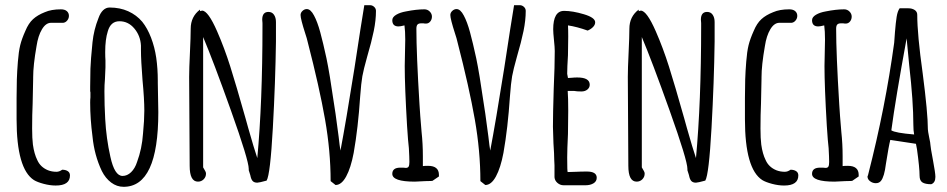

<svg xmlns="http://www.w3.org/2000/svg" viewBox="-20 -702 3655 741"><path d="M111 -7Q44 -50 44 -242V-269V-300V-324Q44 -364 45 -395.5Q46 -427 49 -464Q52 -503 58 -527.5Q64 -552 78 -583Q90 -612 107.5 -628Q125 -644 153 -655Q178 -666 215 -666Q230 -666 238 -659Q246 -652 246 -641Q246 -631 239.5 -623Q233 -615 224 -614H177Q157 -614 142 -589Q127 -564 121 -524Q108 -450 108 -404V-399L106 -303Q104 -260 104 -206Q104 -168 107 -144Q112 -108 124 -84Q136 -57 165 -45Q180 -39 198 -39Q209 -39 220 -47Q233 -47 241.5 -41.5Q250 -36 250 -25Q250 14 195 14Q173 14 148.5 7.5Q124 1 111 -7Z M373 -42Q344 -103 337 -175Q328 -243 328 -306Q328 -318 329 -326V-344Q329 -349 328 -349V-367L329 -437Q330 -469 337 -539Q342 -587 360 -632Q367 -652 378 -662.5Q389 -673 403 -673Q443 -673 475 -658.5Q507 -644 529 -618Q549 -593 563 -556.5Q577 -520 583 -479Q589 -437 589 -390V-382Q589 -351 590 -326L591 -269Q591 19 457 19Q431 19 409 2.5Q387 -14 373 -42ZM509 -77Q528 -128 532 -187Q537 -238 537 -275Q537 -320 530 -393Q524 -470 524 -508V-526Q522 -564 498.5 -592Q475 -620 441 -620Q407 -620 396 -581Q386 -550 386 -501Q386 -482 387 -469V-442L385 -396Q383 -375 383 -350Q383 -296 386 -243Q390 -168 406 -97Q422 -23 453 -23Q471 -23 486 -37.5Q501 -52 509 -77Z M946 -26 940 -45V-47V-50Q940 -83 871.5 -275Q803 -467 764 -559V-56L768 -49Q769 -47 772 -42Q775 -37 775 -32Q775 -19 766 -10Q757 -1 744 -1Q712 -1 712 -62L711 -233Q710 -310 710 -405Q710 -437 713 -498Q716 -561 716 -591Q716 -638 752 -665V-659Q758 -661 760 -661Q783 -661 818 -581Q846 -517 868.5 -446Q891 -375 928 -244L938 -208Q961 -127 973 -92Q993 -307 993 -600V-613Q992 -619 992 -626Q992 -656 1016 -656Q1030 -656 1037.5 -645Q1045 -634 1045 -617V-542Q1043 -388 1033 -208Q1023 -28 1009 -5Q980 3 973 3Q961 3 955 -3.5Q949 -10 946 -26Z M1256 -3Q1256 -118 1234.5 -241Q1213 -364 1167 -542Q1165 -552 1158 -573Q1140 -629 1140 -644Q1140 -653 1147.5 -660Q1155 -667 1164 -667Q1179 -667 1192 -642Q1205 -618 1216 -577.5Q1227 -537 1240 -477Q1252 -420 1269 -302L1275 -263L1287 -174Q1291 -137 1294 -121Q1315 -231 1348 -439Q1375 -617 1386 -682H1408Q1417 -682 1424 -675.5Q1431 -669 1431 -660Q1431 -624 1422.5 -582.5Q1414 -541 1397 -483Q1383 -433 1378.5 -408Q1374 -383 1370 -329Q1362 -208 1345 -112Q1334 -54 1316 -21Q1298 12 1275 12Z M1494 -31Q1494 -55 1525 -55H1536L1546 -54Q1554 -54 1557 -59Q1560 -64 1560 -77Q1560 -94 1558 -130Q1555 -154 1551 -216Q1542 -369 1542 -447Q1542 -475 1543 -498L1544 -549Q1544 -582 1541 -604Q1525 -600 1518 -600Q1494 -600 1494 -624Q1494 -636 1509 -645Q1524 -654 1547 -658Q1587 -666 1618 -666Q1630 -666 1638.5 -657.5Q1647 -649 1647 -638Q1647 -627 1640.5 -619Q1634 -611 1624 -611Q1618 -611 1614 -612H1606Q1596 -612 1591.5 -607.5Q1587 -603 1587 -591Q1587 -494 1599 -299Q1601 -263 1607 -193Q1612 -147 1612 -99V-61Q1618 -62 1632 -62Q1674 -62 1674 -27V-21L1649 -4Q1648 -4 1642.5 -3.5Q1637 -3 1622 -3Q1590 -1 1581 -1Q1494 -1 1494 -31Z M1834 -3Q1834 -118 1812.5 -241Q1791 -364 1745 -542Q1743 -552 1736 -573Q1718 -629 1718 -644Q1718 -653 1725.5 -660Q1733 -667 1742 -667Q1757 -667 1770 -642Q1783 -618 1794 -577.5Q1805 -537 1818 -477Q1830 -420 1847 -302L1853 -263L1865 -174Q1869 -137 1872 -121Q1893 -231 1926 -439Q1953 -617 1964 -682H1986Q1995 -682 2002 -675.5Q2009 -669 2009 -660Q2009 -624 2000.5 -582.5Q1992 -541 1975 -483Q1961 -433 1956.5 -408Q1952 -383 1948 -329Q1940 -208 1923 -112Q1912 -54 1894 -21Q1876 12 1853 12Z M2120 -18V-44V-64Q2119 -73 2119 -85Q2119 -106 2116 -149L2114 -213Q2114 -262 2117 -359Q2121 -446 2121 -505Q2121 -519 2118 -547Q2115 -576 2115 -589Q2115 -660 2157 -660Q2190 -660 2233.5 -647Q2277 -634 2277 -616Q2277 -606 2268.5 -597.5Q2260 -589 2248 -584Q2206 -599 2172 -604Q2173 -589 2173 -561Q2173 -521 2172 -489Q2169 -441 2169 -417L2172 -401L2188 -402Q2196 -403 2208 -403Q2256 -403 2256 -375Q2256 -364 2247 -356.5Q2238 -349 2224 -349Q2206 -349 2196 -351H2171Q2173 -325 2173 -275Q2173 -225 2172 -185Q2169 -124 2169 -94Q2169 -38 2171 -38L2204 -39Q2221 -40 2245 -40Q2283 -40 2283 -16Q2283 -2 2270.5 5.5Q2258 13 2240 13H2155Q2142 13 2131.5 4Q2121 -5 2120 -18Z M2639 -26 2633 -45V-47V-50Q2633 -83 2564.5 -275Q2496 -467 2457 -559V-56L2461 -49Q2462 -47 2465 -42Q2468 -37 2468 -32Q2468 -19 2459 -10Q2450 -1 2437 -1Q2405 -1 2405 -62L2404 -233Q2403 -310 2403 -405Q2403 -437 2406 -498Q2409 -561 2409 -591Q2409 -638 2445 -665V-659Q2451 -661 2453 -661Q2476 -661 2511 -581Q2539 -517 2561.5 -446Q2584 -375 2621 -244L2631 -208Q2654 -127 2666 -92Q2686 -307 2686 -600V-613Q2685 -619 2685 -626Q2685 -656 2709 -656Q2723 -656 2730.5 -645Q2738 -634 2738 -617V-542Q2736 -388 2726 -208Q2716 -28 2702 -5Q2673 3 2666 3Q2654 3 2648 -3.5Q2642 -10 2639 -26Z M2922 -7Q2855 -50 2855 -242V-269V-300V-324Q2855 -364 2856 -395.5Q2857 -427 2860 -464Q2863 -503 2869 -527.5Q2875 -552 2889 -583Q2901 -612 2918.5 -628Q2936 -644 2964 -655Q2989 -666 3026 -666Q3041 -666 3049 -659Q3057 -652 3057 -641Q3057 -631 3050.5 -623Q3044 -615 3035 -614H2988Q2968 -614 2953 -589Q2938 -564 2932 -524Q2919 -450 2919 -404V-399L2917 -303Q2915 -260 2915 -206Q2915 -168 2918 -144Q2923 -108 2935 -84Q2947 -57 2976 -45Q2991 -39 3009 -39Q3020 -39 3031 -47Q3044 -47 3052.5 -41.5Q3061 -36 3061 -25Q3061 14 3006 14Q2984 14 2959.5 7.5Q2935 1 2922 -7Z M3114 -31Q3114 -55 3145 -55H3156L3166 -54Q3174 -54 3177 -59Q3180 -64 3180 -77Q3180 -94 3178 -130Q3175 -154 3171 -216Q3162 -369 3162 -447Q3162 -475 3163 -498L3164 -549Q3164 -582 3161 -604Q3145 -600 3138 -600Q3114 -600 3114 -624Q3114 -636 3129 -645Q3144 -654 3167 -658Q3207 -666 3238 -666Q3250 -666 3258.5 -657.5Q3267 -649 3267 -638Q3267 -627 3260.5 -619Q3254 -611 3244 -611Q3238 -611 3234 -612H3226Q3216 -612 3211.5 -607.5Q3207 -603 3207 -591Q3207 -494 3219 -299Q3221 -263 3227 -193Q3232 -147 3232 -99V-61Q3238 -62 3252 -62Q3294 -62 3294 -27V-21L3269 -4Q3268 -4 3262.5 -3.5Q3257 -3 3242 -3Q3210 -1 3201 -1Q3114 -1 3114 -31Z M3529 -24Q3529 -54 3519 -126L3515 -147L3416 -162Q3410 -139 3399 -69Q3393 -20 3380 -4Q3373 5 3360 5Q3348 5 3338 -2.5Q3328 -10 3328 -21L3330 -26L3331 -30Q3397 -287 3431 -537Q3431 -541 3432 -550.5Q3433 -560 3434 -578Q3437 -615 3440.5 -637Q3444 -659 3452 -670H3486Q3500 -670 3510 -663.5Q3520 -657 3520 -645Q3520 -569 3541 -419Q3561 -265 3561 -203Q3561 -197 3566 -172Q3571 -149 3571 -142Q3571 -135 3581 -82Q3590 -34 3590 -20V-19Q3590 3 3574 9Q3551 9 3540 2Q3529 -5 3529 -24ZM3505 -220Q3505 -310 3489 -450L3479 -554Q3436 -319 3420 -199Q3435 -189 3508 -183Q3505 -198 3505 -220Z"/></svg>

Font: Amatic SC
Style: Bold
Weight: 700
Designer: Multiple Designers
Foundry: Vernon Adams
Version: Version 2.505